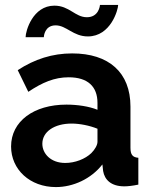

<svg xmlns="http://www.w3.org/2000/svg" viewBox="-20 -750 614 780"><path d="M206 -647C250 -647 277 -602 337 -602C430 -602 460 -711 460 -730H386C386 -726 381 -680 333 -680C285 -680 262 -727 201 -727C113 -727 84 -624 84 -599H158C158 -602 161 -647 206 -647ZM25 -155C25 -61 102 10 207 10C277 10 350 -23 396 -82L399 -55C405 -20 431 7 485 7C499 7 518 5 542 0V-109C519 -111 510 -121 510 -150V-317C510 -456 422 -533 273 -533C193 -533 121 -510 52 -465L95 -377C152 -415 201 -436 259 -436C337 -436 376 -398 376 -332V-304C342 -318 294 -325 250 -325C117 -325 25 -257 25 -155ZM351 -128C326 -104 285 -88 245 -88C186 -88 152 -126 152 -166C152 -215 201 -248 271 -248C304 -248 344 -240 376 -227V-174C376 -161 366 -143 351 -128Z"/></svg>

Font: FIGSv2-sans-serif
Style: Bold
Weight: 700
Designer: Matt McInerney, Pablo Impallari, Rodrigo Fuenzalida,Mirko Velimirovic
Foundry: Matt McInerney, Pablo Impallari, Rodrigo Fuenzalida
Version: Version 4.021;hotconv 1.0.109;makeotfexe 2.5.65596